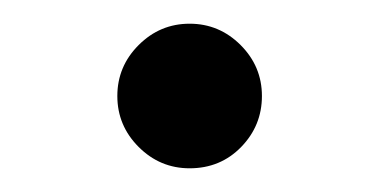

<svg xmlns="http://www.w3.org/2000/svg" viewBox="-20 -133 320 162"><path d="M79 -52Q79 -77 97 -95Q115 -113 140 -113Q165 -113 183 -95Q201 -77 201 -52Q201 -27 183.5 -9Q166 9 140 9Q115 9 97 -9Q79 -27 79 -52Z"/></svg>

Font: Martel Sans
Style: Regular
Weight: 400
Designer: Dan Reynolds and Mathieu Réguer
Foundry: Dan Reynolds and Mathieu Réguer
Version: Version 1.002; ttfautohint (v1.1) -l 5 -r 5 -G 72 -x 0 -D la